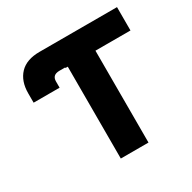

<svg xmlns="http://www.w3.org/2000/svg" viewBox="-160 -889 1051 1050"><g transform="rotate(-30 365.0 -364.0)"><path d="M51.3 -502.9V-562Q51.3 -638.7 93.5 -683.1Q135.7 -727.5 218.3 -727.5H296.9V-583.5H260.3Q237.8 -583.5 226.6 -573.2Q215.3 -563 215.3 -542.5V-502.9ZM296.9 -580.1V-727.5H707.5V-580.1H486.3V0H311.5V-580.1Z"/></g></svg>

Font: Inter 28pt ExtraBold
Style: Regular
Weight: 800
Designer: Rasmus Andersson
Foundry: rsms
Version: Version 4.001;git-66647c0bb